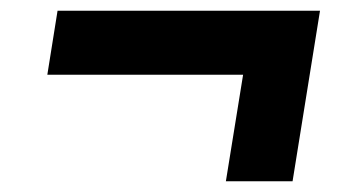

<svg xmlns="http://www.w3.org/2000/svg" viewBox="-20 -466 640 357"><path d="M400 -129 432 -327H68L87 -446H575L524 -129Z"/></svg>

Font: Nunito Sans 9pt Black
Style: Italic
Weight: 900
Italic angle: -9°
Version: Version 3.101;gftools[0.9.27]